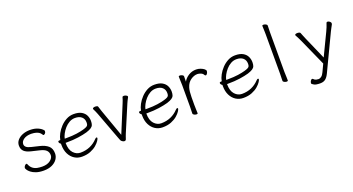

<svg xmlns="http://www.w3.org/2000/svg" viewBox="-53 -1390 4107 2235"><g transform="rotate(-20 2000.0 -272.0)"><path d="M190 -246Q135 -259 107.5 -284.5Q80 -310 80 -356Q80 -394 105 -423Q130 -452 171 -468Q212 -484 261 -484Q318 -484 359 -466Q400 -448 420 -422Q423 -419 423 -412Q423 -394 412 -384Q401 -374 394 -374Q390 -374 387.5 -377.5Q385 -381 381 -386Q365 -411 340 -421.5Q315 -432 293 -434.5Q271 -437 261 -437Q203 -437 168 -413Q133 -389 133 -354Q133 -333 150.5 -317.5Q168 -302 211 -292L307 -269Q371 -254 408 -222Q445 -190 445 -128Q445 -89 422 -56Q399 -23 356.5 -3.5Q314 16 255 16Q199 16 160.5 2.5Q122 -11 99 -29.5Q76 -48 66 -64.5Q56 -81 56 -87Q56 -101 67.5 -114.5Q79 -128 89 -128Q95 -128 98 -121Q113 -83 138 -64Q163 -45 193.5 -39.5Q224 -34 255 -34Q317 -34 354 -62.5Q391 -91 391 -126Q391 -162 368.5 -185.5Q346 -209 290 -222Z M602 -201V-198Q602 -116 639.5 -75Q677 -34 728 -34Q793 -34 846.5 -57.5Q900 -81 940 -124Q952 -137 961 -137Q969 -137 969 -127Q969 -118 954 -95Q939 -72 909.5 -46.5Q880 -21 834.5 -2.5Q789 16 728 16Q677 16 636.5 -9.5Q596 -35 572 -82.5Q548 -130 548 -195V-210Q527 -224 527 -240Q527 -252 544 -252Q546 -252 550.5 -252.5Q555 -253 555 -253Q561 -289 582.5 -329Q604 -369 637 -404Q670 -439 712 -461.5Q754 -484 803 -484Q864 -484 900 -463Q936 -442 951.5 -409Q967 -376 967 -340Q967 -311 960 -292Q953 -273 932.5 -259.5Q912 -246 872 -233Q827 -220 762 -210.5Q697 -201 614 -201ZM630 -250Q706 -250 759.5 -258Q813 -266 847 -276Q878 -285 891.5 -293Q905 -301 909 -312Q913 -323 913 -341Q913 -385 884 -410.5Q855 -436 802 -436Q765 -436 732 -417.5Q699 -399 673.5 -370Q648 -341 631 -309Q614 -277 609 -250Z M1382 -404Q1389 -421 1395.5 -438.5Q1402 -456 1407 -475Q1410 -484 1425 -484Q1439 -484 1454 -476.5Q1469 -469 1469 -458Q1469 -456 1467 -452Q1460 -439 1450 -419.5Q1440 -400 1435 -387L1299 -66Q1293 -52 1287.5 -36.5Q1282 -21 1277 -6Q1274 6 1268 10.5Q1262 15 1254 15Q1244 15 1234 9.5Q1224 4 1218 -2Q1211 -10 1208 -19Q1205 -28 1197 -47L1069 -390Q1063 -407 1055 -423.5Q1047 -440 1038 -459Q1037 -461 1037 -464Q1037 -472 1047.5 -476Q1058 -480 1070 -480Q1081 -480 1091 -477Q1101 -474 1103 -466Q1106 -455 1112 -437.5Q1118 -420 1123 -404L1243 -67Z M1602 -201V-198Q1602 -116 1639.5 -75Q1677 -34 1728 -34Q1793 -34 1846.5 -57.5Q1900 -81 1940 -124Q1952 -137 1961 -137Q1969 -137 1969 -127Q1969 -118 1954 -95Q1939 -72 1909.5 -46.5Q1880 -21 1834.5 -2.5Q1789 16 1728 16Q1677 16 1636.5 -9.5Q1596 -35 1572 -82.5Q1548 -130 1548 -195V-210Q1527 -224 1527 -240Q1527 -252 1544 -252Q1546 -252 1550.5 -252.5Q1555 -253 1555 -253Q1561 -289 1582.5 -329Q1604 -369 1637 -404Q1670 -439 1712 -461.5Q1754 -484 1803 -484Q1864 -484 1900 -463Q1936 -442 1951.5 -409Q1967 -376 1967 -340Q1967 -311 1960 -292Q1953 -273 1932.5 -259.5Q1912 -246 1872 -233Q1827 -220 1762 -210.5Q1697 -201 1614 -201ZM1630 -250Q1706 -250 1759.5 -258Q1813 -266 1847 -276Q1878 -285 1891.5 -293Q1905 -301 1909 -312Q1913 -323 1913 -341Q1913 -385 1884 -410.5Q1855 -436 1802 -436Q1765 -436 1732 -417.5Q1699 -399 1673.5 -370Q1648 -341 1631 -309Q1614 -277 1609 -250Z M2107 -367Q2107 -377 2106 -398Q2105 -419 2104.5 -441Q2104 -463 2104 -474Q2104 -483 2119 -483Q2133 -483 2148 -475.5Q2163 -468 2163 -456Q2163 -444 2162.5 -426.5Q2162 -409 2162 -391Q2182 -429 2224.5 -456.5Q2267 -484 2320 -484Q2347 -484 2373 -474.5Q2399 -465 2416 -451.5Q2433 -438 2433 -425Q2433 -411 2424 -396Q2415 -381 2405 -381Q2397 -381 2391 -391Q2381 -411 2357 -420Q2333 -429 2317 -429Q2274 -429 2233 -400Q2192 -371 2175 -316Q2168 -293 2165 -266Q2162 -239 2161.5 -201Q2161 -163 2161 -106Q2161 -75 2162.5 -46Q2164 -17 2164 0Q2164 9 2149 9Q2136 9 2120.5 1.5Q2105 -6 2105 -18Q2105 -26 2105.5 -44.5Q2106 -63 2106.5 -81Q2107 -99 2107 -106Z M2602 -201V-198Q2602 -116 2639.5 -75Q2677 -34 2728 -34Q2793 -34 2846.5 -57.5Q2900 -81 2940 -124Q2952 -137 2961 -137Q2969 -137 2969 -127Q2969 -118 2954 -95Q2939 -72 2909.5 -46.5Q2880 -21 2834.5 -2.5Q2789 16 2728 16Q2677 16 2636.5 -9.5Q2596 -35 2572 -82.5Q2548 -130 2548 -195V-210Q2527 -224 2527 -240Q2527 -252 2544 -252Q2546 -252 2550.5 -252.5Q2555 -253 2555 -253Q2561 -289 2582.5 -329Q2604 -369 2637 -404Q2670 -439 2712 -461.5Q2754 -484 2803 -484Q2864 -484 2900 -463Q2936 -442 2951.5 -409Q2967 -376 2967 -340Q2967 -311 2960 -292Q2953 -273 2932.5 -259.5Q2912 -246 2872 -233Q2827 -220 2762 -210.5Q2697 -201 2614 -201ZM2630 -250Q2706 -250 2759.5 -258Q2813 -266 2847 -276Q2878 -285 2891.5 -293Q2905 -301 2909 -312Q2913 -323 2913 -341Q2913 -385 2884 -410.5Q2855 -436 2802 -436Q2765 -436 2732 -417.5Q2699 -399 2673.5 -370Q2648 -341 2631 -309Q2614 -277 2609 -250Z M3223 -590Q3223 -600 3222.5 -621Q3222 -642 3221 -664Q3220 -686 3220 -697Q3220 -706 3236 -706Q3249 -706 3264.5 -698.5Q3280 -691 3280 -679Q3280 -671 3279.5 -654.5Q3279 -638 3278.5 -620Q3278 -602 3278 -590V-105Q3278 -99 3279 -78Q3280 -57 3280.5 -34Q3281 -11 3281 1Q3281 10 3265 10Q3252 10 3236.5 2.5Q3221 -5 3221 -17Q3221 -25 3221.5 -43.5Q3222 -62 3222.5 -80Q3223 -98 3223 -105Z M3618 162Q3599 162 3575.5 158Q3552 154 3529 135Q3524 132 3524 123Q3524 110 3533 95.5Q3542 81 3553 81Q3560 81 3566 88Q3579 102 3595.5 105.5Q3612 109 3625 109Q3641 109 3659.5 95Q3678 81 3692 50L3736 -43L3586 -378Q3579 -393 3566.5 -418.5Q3554 -444 3545 -459Q3543 -463 3543 -465Q3543 -473 3552.5 -476.5Q3562 -480 3574 -480Q3586 -480 3597 -476.5Q3608 -473 3610 -466Q3617 -448 3624.5 -429.5Q3632 -411 3640 -392L3765 -107L3897 -382Q3907 -403 3917 -427.5Q3927 -452 3934 -475Q3937 -484 3948 -484Q3961 -484 3975 -473.5Q3989 -463 3989 -448Q3989 -442 3986 -436Q3978 -421 3967 -401Q3956 -381 3947 -362L3736 81Q3716 123 3691 142.5Q3666 162 3628 162Z"/></g></svg>

Font: Moon Stars Kai HW Light
Style: Regular
Weight: 300
Designer: GuiWonder
Version: Version 1.101